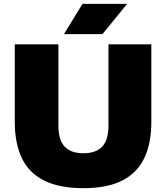

<svg xmlns="http://www.w3.org/2000/svg" viewBox="-20 -971 866 1001"><path d="M415 10Q289 10 209.8 -29.8Q130.5 -69.5 93.8 -146.8Q57 -224 57 -336V-740H284.5V-316Q284.5 -240.5 317.5 -206.2Q350.5 -172 415 -172Q479.5 -172 512.5 -206.2Q545.5 -240.5 545.5 -316V-740H769V-336Q769 -224 732.2 -146.8Q695.5 -69.5 617.2 -29.8Q539 10 415 10ZM313.5 -793 410 -951H643L514 -793Z"/></svg>

Font: Encode Sans SC SemiExpanded Black
Style: Regular
Weight: 900
Width: 6
Designer: Multiple Designers
Foundry: Impallari Type
Version: Version 3.002